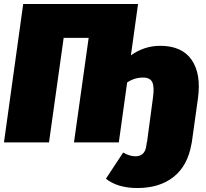

<svg xmlns="http://www.w3.org/2000/svg" viewBox="-27 -718 1040 968"><path d="M781 -487Q890 -487 939 -416.5Q988 -346 971 -222L940 0L938 9Q919 118 848 174Q777 230 666 230Q566 230 507 183L594 51Q627 70 655 70Q702 70 710 21L713 0H714L744 -224Q752 -279 741 -303Q730 -327 695 -327Q650 -327 614 -302L572 0H346L420 -527H294L220 0H-7L90 -698H669L633 -439Q700 -487 781 -487Z"/></svg>

Font: Fira Sans Ultra
Style: Italic
Weight: 950
Italic angle: -8°
Designer: Carrois Corporate & Edenspiekermann AG
Foundry: Carrois Corporate GbR & Edenspiekermann AG
Version: Version 4.203;PS 004.203;hotconv 1.0.88;makeotf.lib2.5.64775